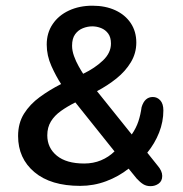

<svg xmlns="http://www.w3.org/2000/svg" viewBox="-20 -645 641 674"><path d="M43.5 -167.5Q43.5 -212.5 64.2 -245.8Q85 -279 119.5 -304.2Q154 -329.5 194.5 -350Q177 -376.5 160.5 -413.2Q144 -450 144 -488.5Q144 -529.5 164.8 -560.2Q185.5 -591 222 -608Q258.5 -625 304.5 -625Q350 -625 384.8 -609Q419.5 -593 439 -563.8Q458.5 -534.5 458.5 -495.5Q458.5 -458 439.2 -426.2Q420 -394.5 388.8 -369.5Q357.5 -344.5 320.5 -325L442.5 -173Q458 -195.5 465.8 -219Q473.5 -242.5 477 -268.5Q487.5 -304.5 516.5 -304.5Q532 -304.5 542.8 -292.5Q553.5 -280.5 553.5 -257.5Q553.5 -217.5 538.5 -179.5Q523.5 -141.5 497 -109L533 -64Q549.5 -45 549.5 -27.5Q549.5 -9.5 537 -0.5Q524.5 8.5 508.5 8.5Q494 8.5 483 1.8Q472 -5 460 -18L431.5 -53Q396 -25 352.5 -8.8Q309 7.5 261.5 7.5Q158 7.5 100.8 -40.8Q43.5 -89 43.5 -167.5ZM146 -170Q146 -126 179.5 -98.5Q213 -71 275.5 -71Q307.5 -71 334.5 -82.2Q361.5 -93.5 382 -113.5L244.5 -285.5Q216.5 -271.5 194 -255.5Q171.5 -239.5 158.8 -218.8Q146 -198 146 -170ZM233 -484.5Q233 -467 239.8 -448.2Q246.5 -429.5 255.8 -413Q265 -396.5 272 -386Q313.5 -406 341.5 -432.8Q369.5 -459.5 369.5 -492Q369.5 -514 359.8 -527.2Q350 -540.5 334.8 -546.5Q319.5 -552.5 304 -552.5Q287.5 -552.5 271 -546Q254.5 -539.5 243.8 -524.8Q233 -510 233 -484.5Z"/></svg>

Font: Sono Medium
Style: Regular
Weight: 500
Designer: Tyler Finck
Foundry: Tyler Finck
Version: Version 2.112